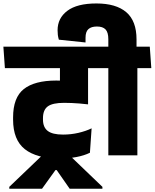

<svg xmlns="http://www.w3.org/2000/svg" viewBox="-41 -920 916 1137"><path d="M280 -516.5H563L554.5 -643.5H271ZM480.5 -559.5H314V-464H480.5ZM-12 -516.5H573L564 -643.5H-21ZM314 -351 480.5 -307V-562H314ZM491.5 -15.5 501.5 -160Q467.5 -143.5 423.2 -133.2Q379 -123 332.5 -123Q269.5 -123 241.5 -144.8Q213.5 -166.5 213.5 -212V-220.5Q213.5 -269 242 -290Q270.5 -311 338.5 -311Q362 -311 383.5 -310Q405 -309 428.5 -307.2Q452 -305.5 480.5 -302V-427Q430 -435.5 385 -439.2Q340 -443 292 -443Q164 -443 100.2 -392.8Q36.5 -342.5 36.5 -224.5V-212Q36.5 -91.5 106.2 -36.5Q176 18.5 311.5 18.5Q366.5 18.5 412.2 9.8Q458 1 491.5 -15.5Z M235.5 -25.5 14 186.5V197.5H208L287.5 87H294.5L371.5 197.5H565.5V186.5L344.5 -25.5Z M772.5 0V-559.5H600.5V0ZM855 -516.5 846 -643.5H518L526.5 -516.5ZM530 -899.5Q415.5 -899.5 357.8 -856Q300 -812.5 300 -741Q300 -725.5 301.5 -713.2Q303 -701 307.5 -685L465.5 -668.5V-696.5Q465.5 -732.5 482.8 -747.8Q500 -763 533 -763Q567.5 -763 584 -745.8Q600.5 -728.5 600.5 -687.5V-626.5H767.5V-686.5Q767.5 -796 706.8 -847.8Q646 -899.5 530 -899.5Z"/></svg>

Font: Anek Devanagari Medium ExtraBold
Style: Regular
Weight: 800
Version: Version 1.003